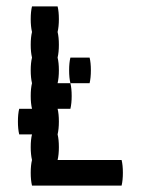

<svg xmlns="http://www.w3.org/2000/svg" viewBox="-20 -580 440 600"><path d="M364 -40Q364 -17 360 0H80Q76 -17 76 -40Q76 -64 80 -80Q76 -97 76 -120Q76 -144 80 -160H40Q36 -177 36 -200Q36 -224 40 -240H80Q76 -257 76 -280Q76 -304 80 -320Q76 -337 76 -360Q76 -384 80 -400Q76 -417 76 -440Q76 -464 80 -480Q76 -497 76 -520Q76 -544 80 -560H160Q164 -544 164 -520Q164 -497 160 -480Q164 -464 164 -440Q164 -417 160 -400Q164 -384 164 -360Q164 -337 160 -320H200Q204 -304 204 -280Q204 -257 200 -240H160Q164 -224 164 -200Q164 -177 160 -160Q164 -144 164 -120Q164 -97 160 -80H360Q364 -64 364 -40ZM260 -320H200Q196 -337 196 -360Q196 -384 200 -400H260Q264 -384 264 -360Q264 -337 260 -320Z"/></svg>

Font: VT323
Style: Regular
Weight: 400
Monospace: yes
Designer: Peter Hull
Version: Version 2.000